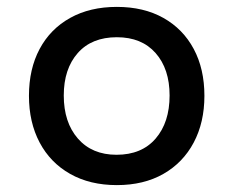

<svg xmlns="http://www.w3.org/2000/svg" viewBox="-20 -528 677 557"><path d="M319 9Q241 9 183.5 -23.5Q126 -56 95 -114.5Q64 -173 64 -250Q64 -328 95 -386Q126 -444 183.5 -476Q241 -508 319 -508Q397 -508 454 -476Q511 -444 542 -386Q573 -328 573 -250Q573 -173 542 -114.5Q511 -56 454 -23.5Q397 9 319 9ZM318 -79Q391 -79 431.5 -126Q472 -173 472 -251Q472 -328 431.5 -374Q391 -420 319 -420Q246 -420 205.5 -374Q165 -328 165 -251Q165 -173 206 -126Q247 -79 318 -79Z"/></svg>

Font: Nunito Sans 12pt ExtraLight 6pt Medium
Style: Regular
Weight: 500
Version: Version 3.101;gftools[0.9.27]